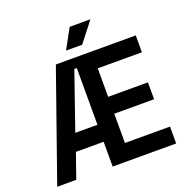

<svg xmlns="http://www.w3.org/2000/svg" viewBox="-152 -1026 1128 1165"><g transform="rotate(-20 411.5 -443.0)"><path d="M378 0V-700H782V-591H497V-407H754V-298H497V-109H788V0ZM20 0 266 -700H378V-636H362L235 -270H378V-160H199L143 0ZM353 -758 423 -886H557L457 -758Z"/></g></svg>

Font: Space Grotesk Light SemiBold
Style: Regular
Weight: 600
Version: Version 2.000